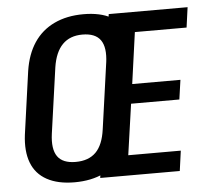

<svg xmlns="http://www.w3.org/2000/svg" viewBox="-51 -764 892 827"><g transform="rotate(-5 394.5 -350.0)"><path d="M239 9Q167 9 119.5 -17Q72 -43 53 -93Q34 -143 43 -214L81 -486Q92 -558 125 -607.5Q158 -657 212.5 -683Q267 -709 339 -709Q412 -709 459 -683Q506 -657 526 -607.5Q546 -558 535 -486L497 -214Q488 -143 454 -93Q420 -43 365.5 -17Q311 9 239 9ZM251 -78Q307 -78 338.5 -109.5Q370 -141 379 -208L419 -492Q428 -558 405.5 -590Q383 -622 327 -622Q273 -622 241 -589.5Q209 -557 199 -492L159 -208Q150 -142 172.5 -110Q195 -78 251 -78ZM452 -87H706L694 0H350L448 -700H789L777 -613H527L563 -682L516 -344L495 -391H731L719 -307H483L517 -354L469 -18Z"/></g></svg>

Font: Pathway Extreme Condensed SemiBold
Style: Italic
Weight: 600
Width: 3
Italic angle: -8°
Version: Version 1.001;gftools[0.9.26]